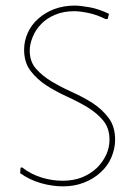

<svg xmlns="http://www.w3.org/2000/svg" viewBox="-20 -660 485 684"><path d="M246.1 -640.1Q265.6 -640.1 300.8 -633.8Q332 -627.9 368.2 -610.8L363.8 -592.8L356.9 -591.8Q326.2 -606.9 297.4 -613.3Q265.6 -620.1 244.1 -620.1Q206.1 -620.1 176.3 -607.4Q146 -594.7 127 -574.7Q106.9 -554.2 96.7 -528.8Q85.9 -502.9 85.9 -480Q85.9 -440.4 108.4 -415Q131.8 -388.7 165 -369.1Q199.7 -348.6 237.8 -331.5Q278.8 -313 311 -292Q344.7 -270 367.7 -238.8Q390.1 -208.5 390.1 -162.1Q390.1 -130.4 376.5 -98.6Q363.8 -68.8 337.9 -45.4Q313 -22.5 278.8 -9.3Q245.1 3.9 204.1 3.9Q166 3.9 125 -7.8Q85.9 -19 51.8 -43L53.2 -62L58.1 -64Q90.3 -39.1 128.9 -27.3Q166 -16.1 203.1 -16.1Q242.2 -16.1 272.5 -28.3Q303.2 -41 325.2 -62Q346.2 -82.5 358.4 -108.9Q370.1 -134.8 370.1 -162.1Q370.1 -203.1 347.7 -230.5Q326.2 -256.8 291 -278.3Q259.3 -297.4 217.8 -316.4Q178.2 -334.5 145 -356Q111.3 -377.9 88.4 -408.2Q65.9 -438 65.9 -482.9Q65.9 -514.6 79.1 -543.5Q92.3 -572.3 116.2 -593.3Q141.6 -615.7 172.9 -627.4Q206.5 -640.1 246.1 -640.1Z"/></svg>

Font: Datalegreya
Style: Thin
Weight: 250
Designer: Figs Lab
Foundry: Figs Lab
Version: Version 1.002;PS 001.002;hotconv 1.0.70;makeotf.lib2.5.58329